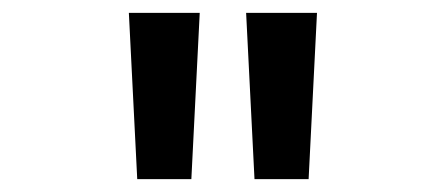

<svg xmlns="http://www.w3.org/2000/svg" viewBox="-20 -770 690 298"><path d="M375 -492 362 -750H472L459 -492ZM193 -492 180 -750H290L277 -492Z"/></svg>

Font: Azeret Mono Thin
Style: Regular
Weight: 400
Version: Version 1.002